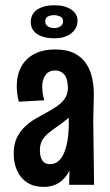

<svg xmlns="http://www.w3.org/2000/svg" viewBox="-20 -717 428 745"><path d="M248.2 0 250.6 -96.2 243.6 -376.2Q242.6 -413.6 228.8 -428.6Q215 -443.6 194 -443.6Q169.6 -443.6 156.7 -426.1Q143.8 -408.6 143.8 -380Q143.8 -367.6 145.8 -354.7Q147.8 -341.8 151.8 -327.8L53 -322.4Q49 -338.2 47 -353.6Q45 -369 45 -382.8Q45 -425.2 61.9 -457.1Q78.8 -489 112.1 -507Q145.4 -525 194.2 -525Q241 -525 270.5 -509.2Q300 -493.4 316.4 -467.1Q332.8 -440.8 338.7 -408.6Q344.6 -376.4 344 -344L341.8 -249.2L345 0ZM148.6 8.2Q111.4 8.2 85.6 -8.6Q59.8 -25.4 46.5 -54.5Q33.2 -83.6 33.2 -121.2Q33.2 -156.2 44.8 -181.1Q56.4 -206 75.5 -224.4Q94.6 -242.8 118.1 -256.5Q141.6 -270.2 165.2 -282.8Q182.2 -292.4 196.7 -301.7Q211.2 -311 221.7 -322.3Q232.2 -333.6 237.9 -346.9Q243.6 -360.2 243.6 -376.2L291 -352.4Q288 -318.6 273.6 -294.8Q259.2 -271 239.7 -254.4Q220.2 -237.8 200 -224.6Q181.6 -211.8 166.5 -199.3Q151.4 -186.8 143.1 -171.3Q134.8 -155.8 134.8 -134.4Q134.8 -117.8 138.9 -105.5Q143 -93.2 151.7 -86.6Q160.4 -80 174 -80Q196.4 -80 212.6 -97.6Q228.8 -115.2 238 -152.4Q247.2 -189.6 247.2 -246.2L287 -300.2Q287 -230.8 280.8 -174.2Q274.6 -117.6 259.2 -76.6Q243.8 -35.6 216.9 -13.7Q190 8.2 148.6 8.2ZM191.6 -568.4Q162.8 -568.4 142.1 -575.9Q121.4 -583.4 110.4 -597.4Q99.4 -611.4 99.4 -631Q99.4 -662.8 124.3 -679.7Q149.2 -696.6 190.8 -696.6Q231.8 -696.6 256.3 -679.9Q280.8 -663.2 280.8 -636.6Q280.8 -606.8 256.2 -587.6Q231.6 -568.4 191.6 -568.4ZM191.6 -608Q197.6 -608 205.3 -610.2Q213 -612.4 218.9 -618.7Q224.8 -625 224.8 -635.2Q224.8 -647 213.9 -652.6Q203 -658.2 189.6 -658.2Q174.8 -658.2 165.1 -652.5Q155.4 -646.8 155.4 -634Q155.4 -626.2 159.6 -620.4Q163.8 -614.6 171.7 -611.3Q179.6 -608 191.6 -608Z"/></svg>

Font: Truculenta
Style: Regular
Weight: 400
Designer: Ivan Castro, Eva Sanz & Omnibus-Type Team
Foundry: Omnibus-Type
Version: Version 1.002